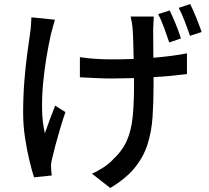

<svg xmlns="http://www.w3.org/2000/svg" viewBox="-20 -851 1040 954"><path d="M253 -753Q248 -737 242.5 -716.5Q237 -696 233 -681Q222 -632 211.5 -570Q201 -508 194.5 -441Q188 -374 189 -309Q190 -244 203 -189Q213 -218 227 -255.5Q241 -293 254 -326L305 -294Q292 -256 279 -212.5Q266 -169 255.5 -129.5Q245 -90 239 -63Q232 -37 234 -17Q234 -9 235 1.5Q236 12 237 21L149 30Q139 -1 126.5 -52Q114 -103 104.5 -165.5Q95 -228 95 -290Q95 -372 101 -447.5Q107 -523 115.5 -585.5Q124 -648 130 -689Q133 -708 134 -728.5Q135 -749 136 -765ZM823 -799Q837 -771 853.5 -730.5Q870 -690 879 -660L821 -640Q810 -673 795.5 -712.5Q781 -752 766 -781ZM925 -831Q939 -803 955.5 -762Q972 -721 982 -692L924 -673Q913 -706 898 -745Q883 -784 868 -812ZM377 -567Q449 -556 534 -556Q560 -556 588 -556.5Q616 -557 644 -558Q643 -604 642 -645Q641 -686 639 -706Q638 -723 635 -740Q632 -757 629 -769H744Q743 -741 741 -706L742 -564Q789 -568 831.5 -573.5Q874 -579 909 -586V-483Q875 -479 832.5 -474.5Q790 -470 743 -468V-430Q743 -343 738 -269.5Q733 -196 713 -133.5Q693 -71 649.5 -17.5Q606 36 528 83L437 12Q463 1 493 -18.5Q523 -38 542 -59Q589 -103 611 -154Q633 -205 639.5 -272.5Q646 -340 646 -431V-463L536 -461Q502 -461 457 -463Q412 -465 377 -467Z"/></svg>

Font: Source Han Sans Medium
Style: Regular
Weight: 500
Designer: Ryoko NISHIZUKA Ë•øÂ°öÊ∂ºÂ≠ê (kana, bopomofo & ideographs); Paul D. Hunt (Latin, Greek & Cyrillic); Sandoll Communicatio
Foundry: Adobe
Version: Version 2.004;hotconv 1.0.118;makeotfexe 2.5.65603